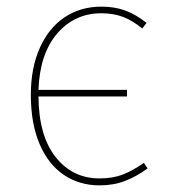

<svg xmlns="http://www.w3.org/2000/svg" viewBox="-20 -549 513 579"><path d="M425 -41Q392 -17 357.5 -3.5Q323 10 280 10Q219 10 172 -22Q125 -54 99 -115.5Q73 -177 73 -263Q73 -344 100 -404.5Q127 -465 175 -497Q223 -529 286 -529Q325 -529 357 -517.5Q389 -506 422 -480L409 -463Q380 -487 351 -498Q322 -509 286 -509Q205 -509 152.5 -448Q100 -387 96 -278H363V-258H96Q97 -139 148 -75Q199 -11 280 -11Q320 -11 350 -22.5Q380 -34 414 -58Z"/></svg>

Font: Fira Sans Thin
Style: Regular
Weight: 100
Designer: bBox Type GmbH & Carrois Corporate GbR & Edenspiekermann AG
Foundry: bBox Type GmbH & Carrois Corporate GbR & Edenspiekermann AG
Version: Version 4.301